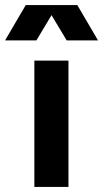

<svg xmlns="http://www.w3.org/2000/svg" viewBox="-75 -740 408 760"><path d="M61 -500H196V0H61ZM27 -720H231L313 -580H189L129 -680L69 -580H-55Z"/></svg>

Font: Uncut Sans Variable
Style: Regular
Weight: 400
Designer: Kasper Nordkvist
Foundry: UNCUT.wtf
Version: Version 1.304;Glyphs 3.2 (3246)